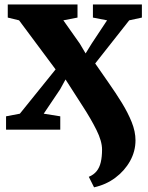

<svg xmlns="http://www.w3.org/2000/svg" viewBox="-20 -568 648 841"><path d="M392 252.5 369 206.5Q390.5 197.5 403.2 181.8Q416 166 421.5 142.2Q427 118.5 427 87Q427 50.5 402.5 1.2Q378 -48 341.2 -104.5Q304.5 -161 267 -220L243.5 -177L171.5 -70L244 -58.5V0H6.5V-58.5L67 -70L223.5 -264L63.5 -479L14 -491V-548.5H319.5V-491L257.5 -479L329.5 -377L355 -334L381.5 -377L449 -479L387 -491V-548.5H601.5V-491L546 -479L397 -290Q425.5 -248.5 456.2 -204.8Q487 -161 513.8 -117.5Q540.5 -74 557 -32.8Q573.5 8.5 573.5 46.5Q573.5 94.5 549.8 137.2Q526 180 485.2 210.5Q444.5 241 392 252.5Z"/></svg>

Font: Merriweather 36pt Black
Style: Regular
Weight: 900
Version: Version 2.100